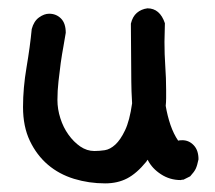

<svg xmlns="http://www.w3.org/2000/svg" viewBox="-20 -419 505 452"><path d="M412.1 3.9Q408.2 3.9 405.3 4.9Q379.9 4.9 358.9 -8.8Q337.9 -22.5 328.1 -42V-43Q327.1 -43 324.2 -38.1Q301.8 -10.7 279.3 1Q256.8 12.7 227.5 12.7Q189.5 12.7 154.3 2Q119.1 -8.8 92.8 -31.2Q66.4 -53.7 50.3 -87.4Q34.2 -121.1 34.2 -167Q34.2 -211.9 42.5 -260.7Q50.8 -309.6 54.7 -350.6Q59.6 -369.1 71.8 -377.9Q84 -386.7 95.7 -386.7Q112.3 -386.7 123.5 -375.5Q134.8 -364.3 134.8 -341.8Q132.8 -328.1 129.4 -310.1Q126 -292 123 -271Q120.1 -250 117.7 -227.5Q115.2 -205.1 115.2 -183.6Q115.2 -162.1 122.1 -140.6Q128.9 -119.1 141.1 -102.1Q153.3 -85 168.9 -74.2Q184.6 -63.5 202.1 -63.5Q213.9 -63.5 226.6 -65.4Q239.3 -67.4 251.5 -78.6Q263.7 -89.8 274.4 -112.3Q285.2 -134.8 291 -175.8Q290 -191.4 289.6 -204.1Q289.1 -216.8 289.1 -227.5L288.1 -363.3Q292 -379.9 302.2 -388.7Q312.5 -397.5 327.1 -399.4Q356.4 -399.4 368.2 -364.3Q368.2 -353.5 367.7 -342.3Q367.2 -331.1 367.2 -320.3Q367.2 -291 369.1 -263.2Q371.1 -235.4 371.1 -207Q371.1 -197.3 371.1 -188Q371.1 -178.7 370.1 -169.9Q374 -146.5 381.3 -125Q388.7 -103.5 399.4 -87.9Q402.3 -88.9 409.2 -88.9Q424.8 -88.9 436 -77.1Q447.3 -65.4 447.3 -43.9Q444.3 -29.3 440.9 -22Q437.5 -14.6 427.7 -3.9Z"/></svg>

Font: Single Day
Style: Regular
Weight: 400
Designer: DXKorea
Foundry: DXKorea
Version: Version 1.00